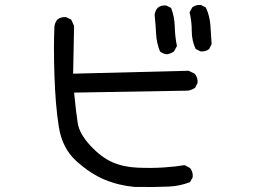

<svg xmlns="http://www.w3.org/2000/svg" viewBox="-20 -739 1040 773"><path d="M522.5 13.7Q458 7.8 401.4 -15.6Q344.7 -39.1 287.6 -90.3Q230.5 -141.6 216.8 -228.5Q203.1 -315.4 199.2 -434.6Q195.3 -553.7 199.2 -632.8Q201.2 -648.4 210.9 -660.2Q224.6 -671.9 246.1 -669.9L266.6 -660.2L278.3 -634.8L274.4 -442.4L739.3 -454.1L763.7 -442.4Q777.3 -426.8 775.4 -405.3L765.6 -385.7Q752 -376 735.4 -374L278.3 -366.2Q286.1 -286.1 293 -243.2Q299.8 -200.2 343.8 -152.8Q387.7 -105.5 432.6 -85.9Q477.5 -66.4 533.7 -64Q589.8 -61.5 640.1 -64.9Q690.4 -68.4 723.6 -74.2L745.1 -62.5Q757.8 -46.9 755.9 -25.4L745.1 -5.9Q706.1 9.8 659.2 12.2Q612.3 14.6 522.5 13.7ZM651.4 -520.5Q635.7 -522.5 624 -532.2Q610.4 -565.4 608.4 -604Q606.4 -642.6 602.5 -679.7Q604.5 -695.3 614.3 -707Q627.9 -718.8 649.4 -716.8L668.9 -707Q682.6 -671.9 683.6 -631.3Q684.6 -590.8 692.4 -553.7L680.7 -532.2Q667 -522.5 651.4 -520.5ZM787.1 -532.2 767.6 -542Q752 -575.2 752 -614.7Q752 -654.3 743.2 -689.5L753.9 -709Q767.6 -720.7 789.1 -718.8L808.6 -709Q824.2 -675.8 827.1 -637.2Q830.1 -598.6 832 -561.5L822.3 -542Q808.6 -530.3 787.1 -532.2Z"/></svg>

Font: NaikaiFont
Style: Regular-Lite
Weight: 400
Version: Version 1.67